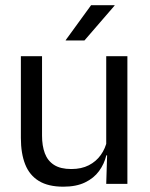

<svg xmlns="http://www.w3.org/2000/svg" viewBox="-20 -703 573 734"><path d="M59.8 -488.2H140.7V-184.5Q140.7 -145.8 151.4 -117Q162.1 -88.3 186.6 -72.6Q211.2 -56.8 252.5 -56.8Q291.5 -56.8 319.6 -71.3Q347.7 -85.7 365.4 -110.7Q383.1 -135.6 389.6 -166.8L404.1 -109.3H386.5Q378.8 -76.7 358.8 -49.2Q338.8 -21.8 305.1 -5.6Q271.4 10.7 222.1 10.7Q164.4 10.7 128.6 -11.2Q92.8 -33 76.3 -74.7Q59.8 -116.3 59.8 -175.7ZM386.1 -488.2H467V0H386.1L389.7 -117.2L386.1 -121.9ZM231.2 -549.7 328.2 -683.1H418.1V-681.7L302.9 -548.4H231.2Z"/></svg>

Font: Anek Malayalam Medium
Style: Regular
Weight: 500
Designer: Maithili Shingre (Malayalam) & Yesha Goshar (Latin)
Foundry: Ek Type
Version: Version 1.003